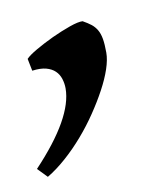

<svg xmlns="http://www.w3.org/2000/svg" viewBox="-53 -151 297 340"><g transform="rotate(-10 95.5 18.5)"><path d="M147.9 -49.8Q147.9 -37.1 142.3 -20.5Q136.7 -3.9 126.7 14.6Q116.7 33.2 103.5 52.7Q90.3 72.3 74.7 90.3Q59.1 108.4 42 123.5Q24.9 138.7 7.8 148.9L-8.8 131.8Q65.9 52.7 65.9 0Q65.9 -8.8 63.2 -17.3Q60.5 -25.9 54.4 -31.7Q48.3 -37.6 38.3 -40.3Q28.3 -43 13.2 -41L8.8 -63Q14.2 -68.8 28.6 -77.1Q43 -85.4 59.8 -93.3Q76.7 -101.1 92.5 -106.7Q108.4 -112.3 116.2 -111.8Q125 -106.9 130.9 -102.3Q136.7 -97.7 140.6 -91.1Q144.5 -84.5 146.2 -74.7Q147.9 -64.9 147.9 -49.8Z"/></g></svg>

Font: Gentium Plus APac
Style: Italic
Weight: 400
Italic angle: -8°
Designer: J. Victor Gaultney, Annie Olsen, Iska Routamaa, Becca Hirsbrunner
Foundry: SIL International
Version: Version 5.000